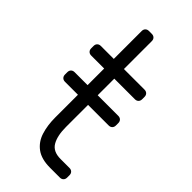

<svg xmlns="http://www.w3.org/2000/svg" viewBox="-226 -764 818 818"><g transform="rotate(45 183.5 -355.0)"><path d="M261 0Q209 0 179 -22Q149 -44 137 -82Q125 -120 125 -167V-304H47Q37 -304 31 -310Q25 -316 25 -326V-340Q25 -350 31 -356Q37 -362 47 -362H125V-462H47Q37 -462 31 -468Q25 -474 25 -484V-498Q25 -508 31 -514Q37 -520 47 -520H125V-688Q125 -698 131 -704Q137 -710 147 -710H164Q174 -710 180 -704Q186 -698 186 -688V-520H310Q320 -520 326 -514Q332 -508 332 -498V-484Q332 -474 326 -468Q320 -462 310 -462H186V-362H310Q320 -362 326 -356Q332 -350 332 -340V-326Q332 -316 326 -310Q320 -304 310 -304H186V-171Q186 -118 203.5 -88Q221 -58 266 -58H320Q330 -58 336 -52Q342 -46 342 -36V-22Q342 -12 336 -6Q330 0 320 0Z"/></g></svg>

Font: Rubik Light
Style: Regular
Weight: 300
Designer: Hubert and Fischer
Foundry: Hubert and Fischer
Version: Version 2.300;gftools[0.9.30]